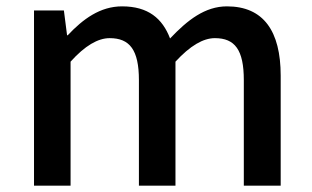

<svg xmlns="http://www.w3.org/2000/svg" viewBox="-20 -584 983 604"><path d="M87 0H202V-390C247 -440 288 -464 325 -464C388 -464 417 -427 417 -332V0H532V-390C578 -440 619 -464 656 -464C719 -464 747 -427 747 -332V0H863V-346C863 -486 809 -564 694 -564C625 -564 570 -521 515 -463C491 -526 446 -564 364 -564C295 -564 241 -524 193 -473H191L181 -551H87Z"/></svg>

Font: Noto Sans CJK TC Medium
Style: Regular
Weight: 500
Designer: Ryoko NISHIZUKA 西塚涼子 (kana, bopomofo & ideographs); Paul D. Hunt (Latin, Greek & Cyrillic); Sandoll Communications 산돌커뮤니
Foundry: Adobe
Version: Version 2.004;hotconv 1.0.118;makeotfexe 2.5.65603